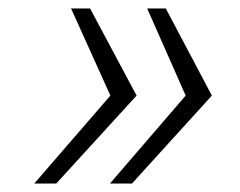

<svg xmlns="http://www.w3.org/2000/svg" viewBox="-20 -530 567 454"><path d="M240 -96 419 -304 328 -510H372L481 -304L292 -96ZM61 -96 241 -304 148 -510H193L303 -304L113 -96Z"/></svg>

Font: Saira Expanded Light
Style: Italic
Weight: 300
Width: 7
Italic angle: -12°
Designer: Hector Gatti with collaboration of the Omnibus-Type team
Foundry: Omnibus-Type
Version: Version 1.101